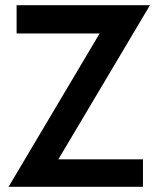

<svg xmlns="http://www.w3.org/2000/svg" viewBox="-20 -720 615 740"><path d="M44 -591V-700H558L205 -106H531V0H13L364 -591Z"/></svg>

Font: Jost* Medium
Style: Regular
Weight: 500
Version: Version 3.7